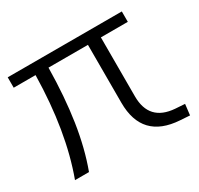

<svg xmlns="http://www.w3.org/2000/svg" viewBox="-115 -640 811 784"><g transform="rotate(-30 290.5 -247.5)"><path d="M578 -45 572 6 527 3Q355 -8 355 -179V-452H169Q167 -315 150 -203.5Q133 -92 99 0H33Q103 -190 108 -452H5V-501H543V-452H416V-174Q416 -57 533 -48Z"/></g></svg>

Font: Muli Light
Style: Regular
Weight: 300
Designer: Vernon Adams
Foundry: Vernon Adams
Version: Version 2.100